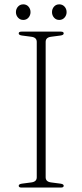

<svg xmlns="http://www.w3.org/2000/svg" viewBox="-20 -842 370 862"><path d="M185 -46Q185 -26 209.5 -23L251.5 -17.5Q266 -15.5 266 -8Q266 0 253.5 0H76.5Q64 0 64 -8Q64 -15.5 78.5 -17.5L120.5 -23Q145 -26 145 -46V-654Q145 -674 120.5 -677L78.5 -682.5Q64 -684.5 64 -692Q64 -700 76.5 -700H253.5Q266 -700 266 -692Q266 -684.5 251.5 -682.5L209.5 -677Q185 -674 185 -654ZM84.5 -752.5Q70 -752.5 60.8 -763Q51.5 -773.5 51.5 -787.5Q51.5 -802 60.8 -812.2Q70 -822.5 84.5 -822.5Q99 -822.5 108 -812.2Q117 -802 117 -787.5Q117 -773.5 108 -763Q99 -752.5 84.5 -752.5ZM246 -752.5Q231.5 -752.5 222.5 -763Q213.5 -773.5 213.5 -787.5Q213.5 -802 222.5 -812.2Q231.5 -822.5 246 -822.5Q260.5 -822.5 269.8 -812.2Q279 -802 279 -787.5Q279 -773.5 269.8 -763Q260.5 -752.5 246 -752.5Z"/></svg>

Font: Fraunces 9pt S000 Thin
Style: Regular
Weight: 100
Version: Version 1.000; ttfautohint (v1.8.3)